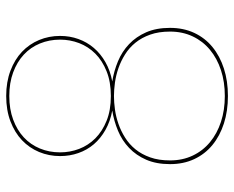

<svg xmlns="http://www.w3.org/2000/svg" viewBox="-88 -660 756 620"><g transform="rotate(-90 290.0 -350.0)"><path d="M290 8Q241.5 8 201.2 -5Q161 -18 131.8 -42Q102.5 -66 86.2 -100.8Q70 -135.5 70 -179Q70 -223 84.2 -255.8Q98.5 -288.5 122.5 -311.2Q146.5 -334 177.8 -347Q209 -360 243 -365.5Q208 -372 180.5 -387.5Q153 -403 134.2 -425Q115.5 -447 105.8 -474.8Q96 -502.5 96 -534Q96 -570 109.2 -601.8Q122.5 -633.5 147.2 -657Q172 -680.5 208 -694.2Q244 -708 290 -708Q335.5 -708 371.8 -694.2Q408 -680.5 432.8 -657Q457.5 -633.5 470.8 -601.8Q484 -570 484 -534Q484 -502.5 474 -474.8Q464 -447 445.2 -425Q426.5 -403 399.2 -387.5Q372 -372 337 -365.5Q371 -360 402.2 -347Q433.5 -334 457.5 -311.2Q481.5 -288.5 495.8 -255.8Q510 -223 510 -179Q510 -135.5 493.8 -100.8Q477.5 -66 448.2 -42Q419 -18 378.8 -5Q338.5 8 290 8ZM290 -2Q335.5 -2 373.5 -14.5Q411.5 -27 439.2 -50Q467 -73 482.5 -105.8Q498 -138.5 498 -179Q498 -215.5 488.2 -243Q478.5 -270.5 462 -290.8Q445.5 -311 424.2 -324.2Q403 -337.5 380 -345.5Q357 -353.5 333.5 -356.8Q310 -360 290 -360Q269.5 -360 246.2 -356.8Q223 -353.5 200 -345.5Q177 -337.5 155.8 -324.2Q134.5 -311 118 -290.8Q101.5 -270.5 91.8 -243Q82 -215.5 82 -179Q82 -138.5 97.5 -105.8Q113 -73 140.8 -50Q168.5 -27 206.5 -14.5Q244.5 -2 290 -2ZM290 -370Q335.5 -370 369.8 -383.8Q404 -397.5 426.8 -420.2Q449.5 -443 460.8 -472.5Q472 -502 472 -534Q472 -569 459.5 -599.2Q447 -629.5 423.5 -651.2Q400 -673 366.2 -685.5Q332.5 -698 290 -698Q247.5 -698 213.8 -685.5Q180 -673 156.5 -651.2Q133 -629.5 120.5 -599.2Q108 -569 108 -534Q108 -502 119.2 -472.5Q130.5 -443 153.2 -420.2Q176 -397.5 210 -383.8Q244 -370 290 -370Z"/></g></svg>

Font: Lato TR Hairline
Style: Regular
Weight: 250
Designer: Lukasz Dziedzic
Foundry: Lukasz Dziedzic
Version: Version 1.104 2013